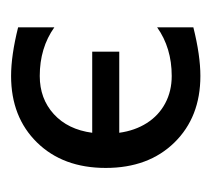

<svg xmlns="http://www.w3.org/2000/svg" viewBox="-38 -348 390 355"><g transform="rotate(90 157.5 -170.0)"><path d="M30 -8V-75Q68 -48 120 -48Q162 -48 190.5 -74Q219 -100 225 -145H75V-195H225Q221 -224 207 -246Q193 -268 170.5 -280Q148 -292 120 -292Q68 -292 30 -265V-332Q82 -345 120 -345Q196 -345 243 -297Q290 -249 290 -170Q290 -91 243 -43Q196 5 120 5Q82 5 30 -8Z"/></g></svg>

Font: Glametrix
Style: Regular
Weight: 500
Designer: gluk
Foundry: gluk
Version: Version 0.40